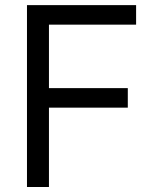

<svg xmlns="http://www.w3.org/2000/svg" viewBox="-20 -748 627 768"><path d="M87.9 0V-727.5H524.4V-649.4H175.8V-395.5H491.2V-317.4H175.8V0Z"/></svg>

Font: GitLab Sans
Style: Regular
Weight: 400
Designer: Rasmus Andersson
Foundry: Modifications by GitLab B.V., manufactured by rsms
Version: Version 4.000;git-c8fb6b7